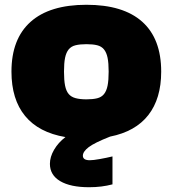

<svg xmlns="http://www.w3.org/2000/svg" viewBox="-20 -570 722 804"><path d="M353 214Q275 214 232 188.5Q189 163 189 116Q189 87 206.5 57Q224 27 254 4Q142 -15 85 -84.5Q28 -154 28 -270Q28 -407 108 -478.5Q188 -550 342 -550Q496 -550 575.5 -479Q655 -408 655 -270Q655 -157 601 -88Q547 -19 441 2Q375 28 351 46.5Q327 65 327 82Q327 101 356 101Q370 101 398 96Q426 91 451 85V202Q428 208 404 211Q380 214 353 214ZM342 -154Q369 -154 387 -158.5Q405 -163 415.5 -176Q426 -189 430.5 -211.5Q435 -234 435 -270Q435 -306 430.5 -328Q426 -350 415.5 -363Q405 -376 387 -380.5Q369 -385 342 -385Q315 -385 296.5 -380.5Q278 -376 267.5 -363Q257 -350 252.5 -328Q248 -306 248 -270Q248 -234 252.5 -211.5Q257 -189 267.5 -176.5Q278 -164 296.5 -159Q315 -154 342 -154Z"/></svg>

Font: Encode Sans Normal
Style: Black
Weight: 900
Designer: Pablo Impallari, Andres Torresi
Foundry: Pablo Impallari, Andres Torresi
Version: Version 1.000; ttfautohint (v1.00) -l 8 -r 50 -G 200 -x 14 -